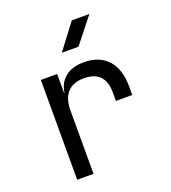

<svg xmlns="http://www.w3.org/2000/svg" viewBox="-142 -890 884 994"><g transform="rotate(-20 300.0 -392.5)"><path d="M112 0V-550H202V-445H204Q211 -498 249 -529Q287 -560 351 -560Q437 -560 483.5 -508.5Q530 -457 530 -362V-315H440V-362Q440 -482 323 -482Q264 -482 233 -448Q202 -414 202 -350V0ZM262 -645 368 -785H465L354 -645Z"/></g></svg>

Font: JetBrainsMonoNL NF
Style: Regular
Weight: 400
Designer: Philipp Nurullin, Konstantin Bulenkov
Foundry: JetBrains
Version: Version 2.304; ttfautohint (v1.8.4.7-5d5b);Nerd Fonts 3.2.1